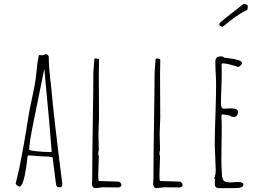

<svg xmlns="http://www.w3.org/2000/svg" viewBox="-20 -947 1339 980"><path d="M162.6 -151.4Q188 -148.9 199.2 -148.9Q230.5 -148.9 248.5 -144L265.1 -13.2Q266.6 -2.4 268.6 2Q270.5 6.3 274.9 7.6Q279.3 8.8 290 8.8Q297.9 4.4 297.9 -5.9V-8.8Q254.4 -352.1 242.2 -493.2L236.3 -545.9Q232.4 -580.1 230.7 -603.8Q229 -627.4 229 -655.8Q229 -662.1 223.4 -666.5Q217.8 -670.9 210.9 -670.9Q205.1 -665 192.9 -665Q189 -665 186 -665.5L179.2 -666Q176.8 -661.6 172.9 -636.2Q170.4 -622.6 168 -595.7L166 -579.6L162.1 -543Q157.2 -511.2 144.5 -450.2Q131.3 -390.6 127 -362.8L116.2 -296.9L110.4 -261.7Q106.9 -239.3 103.5 -221.2L92.3 -159.2Q78.6 -82 62 -18.1L61 -15.1L60.1 -12.2Q60.1 -6.3 66.9 -0.7Q73.7 4.9 80.1 4.9Q87.9 4.9 95.2 -12.2Q101.6 -28.8 106.9 -54.2Q115.7 -100.6 118.2 -126L120.1 -146Q120.6 -146.5 120.6 -147.5Q120.6 -148.4 121.1 -149.4Q121.6 -151.9 123 -152.8Q124.5 -153.8 127.9 -153.8Q137.2 -153.8 162.6 -151.4ZM151.9 -329.1Q154.3 -338.9 206.1 -596.2Q236.8 -275.9 244.1 -170.9H233.9Q206.1 -170.9 167.5 -174.8Q128.9 -178.7 128.9 -183.6Q128.9 -215.3 151.9 -329.1Z M583.5 9.8Q599.6 8.3 599.6 -2.9Q599.6 -8.8 594.7 -14.4Q589.8 -20 584.5 -20H581.5L539.1 -21.5Q502 -22.9 487.3 -22.9Q482.9 -22.9 482.4 -27.8Q481.4 -33.7 481.4 -47.9V-54.2L484.4 -149.9Q481.4 -155.8 481.4 -164.1Q481.4 -166.5 481.9 -168Q482.4 -169.4 482.4 -171.9L481.4 -170.9L484.4 -179.2L483.4 -221.7L482.4 -264.2Q482.4 -275.4 483.9 -305.2L485.4 -348.1Q485.4 -408.7 484.9 -457Q484.4 -505.4 484.4 -565.9Q484.4 -587.9 484.9 -605.5Q485.4 -623 485.4 -645Q485.4 -644.5 482.9 -645.5Q473.6 -648.9 468.8 -648.9Q461.4 -648.9 461.4 -642.1L459 -611.8Q456.5 -580.1 456.5 -576.2Q456.5 -496.1 453.6 -315.9Q450.7 -135.3 450.7 -43Q450.7 -18.1 448.7 -9.8Q451.2 13.2 465.3 13.2Q472.7 13.2 483.9 11.2Q496.6 9.8 502.4 9.8L500.5 8.8Q549.3 8.8 583.5 9.8Z M896 9.8Q912.1 8.3 912.1 -2.9Q912.1 -8.8 907.2 -14.4Q902.3 -20 897 -20H894L851.6 -21.5Q814.5 -22.9 799.8 -22.9Q795.4 -22.9 794.9 -27.8Q793.9 -33.7 793.9 -47.9V-54.2L796.9 -149.9Q793.9 -155.8 793.9 -164.1Q793.9 -166.5 794.4 -168Q794.9 -169.4 794.9 -171.9L793.9 -170.9L796.9 -179.2L795.9 -221.7L794.9 -264.2Q794.9 -275.4 796.4 -305.2L797.9 -348.1Q797.9 -408.7 797.4 -457Q796.9 -505.4 796.9 -565.9Q796.9 -587.9 797.4 -605.5Q797.9 -623 797.9 -645Q797.9 -644.5 795.4 -645.5Q786.1 -648.9 781.2 -648.9Q773.9 -648.9 773.9 -642.1L771.5 -611.8Q769 -580.1 769 -576.2Q769 -496.1 766.1 -315.9Q763.2 -135.3 763.2 -43Q763.2 -18.1 761.2 -9.8Q763.7 13.2 777.8 13.2Q785.2 13.2 796.4 11.2Q809.1 9.8 814.9 9.8L813 8.8Q861.8 8.8 896 9.8Z M1117.2 -810.5Q1190.9 -873.5 1242.2 -896.5L1245.1 -911.6Q1245.1 -927.2 1223.1 -927.2Q1219.7 -923.8 1186 -897.9Q1148.4 -869.1 1126.5 -851.1Q1099.1 -829.1 1099.1 -825.2Q1099.1 -818.4 1104.2 -814.5Q1109.4 -810.5 1117.2 -810.5ZM1076.7 -20.5Q1076.2 -14.6 1076.2 -7.8Q1077.6 13.2 1096.2 13.2H1178.7Q1222.2 13.2 1222.2 -4.9Q1222.2 -18.1 1192.9 -18.1L1173.8 -17.1L1155.8 -16.1Q1131.8 -16.1 1123 -23.7Q1114.3 -31.2 1112.8 -54.2Q1109.9 -94.7 1109.9 -133.8L1110.8 -205.1L1111.8 -275.9Q1111.8 -332 1109.9 -355V-357.9L1114.7 -362.8H1119.1L1151.9 -357.9Q1158.2 -350.1 1174.8 -350.1Q1184.1 -350.1 1189.5 -357.7Q1194.8 -365.2 1194.8 -376Q1194.3 -394 1155.8 -394Q1153.3 -394 1138.7 -393.1L1122.1 -392.1Q1107.9 -392.1 1107.9 -419.9Q1107.9 -451.2 1109.9 -497.6Q1111.8 -543.9 1111.8 -575.2Q1111.8 -599.6 1110.8 -618.2L1115.7 -624Q1142.1 -623 1196.8 -605Q1215.3 -615.7 1215.3 -625Q1215.3 -634.3 1196.8 -640.1Q1178.2 -646 1153.3 -648.9Q1130.4 -651.4 1124 -652.8Q1119.1 -659.2 1107.9 -659.2Q1092.3 -659.2 1085.7 -652.3Q1079.1 -645.5 1079.1 -630.9Q1079.1 -606.4 1081.1 -571.3Q1083 -535.6 1083 -511.2Q1083 -454.1 1079.6 -360.4Q1076.2 -266.6 1076.2 -210Q1076.2 -192.9 1078.6 -144Q1081.1 -95.2 1081.1 -78.1Q1081.1 -57.1 1073.7 -37.1L1077.1 -33.2Q1077.1 -26.4 1076.7 -20.5Z"/></svg>

Font: Amatica SC
Style: Regular
Weight: 400
Designer: Vernon Adams, Ben Nathan
Foundry: newtypography
Version: Version 2.001